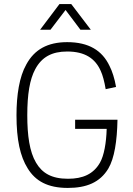

<svg xmlns="http://www.w3.org/2000/svg" viewBox="-20 -916 654 943"><path d="M302 -867 375 -770H426L330 -896H272L177 -770H228ZM349 -328V-283H504C502 -214 491 -152 471 -117C439 -61 387 -38 314 -38C233 -38 187 -66 157 -117C125 -171 114 -251 114 -350C114 -453 126 -526 153 -576C185 -636 235 -663 310 -663C397 -663 448 -629 475 -567C484 -548 493 -515 499 -478L550 -489C543 -530 531 -567 518 -592C482 -668 416 -709 310 -709C214 -709 149 -673 109 -599C75 -539 61 -449 61 -350C61 -230 79 -148 116 -89C154 -27 214 7 313 7C405 7 471 -20 512 -88C542 -139 555 -223 557 -328Z"/></svg>

Font: Arthouse Owned Light
Style: Regular
Weight: 300
Designer: Jeremy Tribby
Foundry: Tribby Type
Version: Version 1.000;PS 001.000;hotconv 1.0.88;makeotf.lib2.5.64775